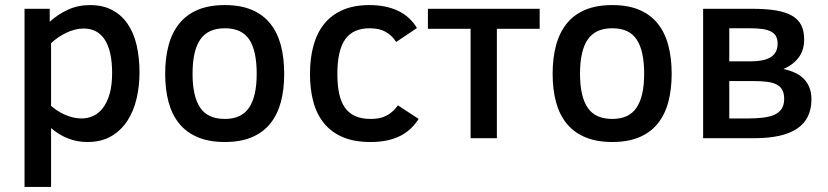

<svg xmlns="http://www.w3.org/2000/svg" viewBox="-20 -547 3277 760"><path d="M532.2 -259.8Q532.2 -206.1 520.5 -156.2Q508.8 -106.4 483.9 -68.4Q459 -30.3 419.9 -7.6Q380.9 15.1 326.2 15.1Q284.7 15.1 248.5 0.7Q212.4 -13.7 182.1 -40V192.9H77.1V-512.2H176.8V-460.9Q209 -490.2 248.8 -508.5Q288.6 -526.9 335.9 -526.9Q387.2 -526.9 424.1 -507.3Q460.9 -487.8 485.1 -452.6Q509.3 -417.5 520.8 -368.2Q532.2 -318.8 532.2 -259.8ZM423.8 -257.8Q423.8 -344.2 395.3 -389.2Q366.7 -434.1 311 -434.1Q293.5 -434.1 275.6 -429.4Q257.8 -424.8 241.2 -416.7Q224.6 -408.7 209.5 -398.2Q194.3 -387.7 182.1 -376V-127.9Q193.8 -117.7 207.8 -108.6Q221.7 -99.6 237.3 -92.8Q252.9 -85.9 269.5 -82Q286.1 -78.1 303.2 -78.1Q327.6 -78.1 349.6 -88.4Q371.6 -98.6 387.9 -120.4Q404.3 -142.1 414.1 -176Q423.8 -210 423.8 -257.8Z M1105 -254.9Q1105 -192.4 1091.6 -142.6Q1078.1 -92.8 1049.6 -57.6Q1021 -22.5 976.6 -3.7Q932.1 15.1 870.1 15.1Q807.6 15.1 762.7 -3.9Q717.8 -22.9 689.2 -58.1Q660.6 -93.3 647.2 -143.1Q633.8 -192.9 633.8 -254.9Q633.8 -317.9 647.5 -368.2Q661.1 -418.5 689.7 -453.9Q718.3 -489.3 762.9 -508.1Q807.6 -526.9 870.1 -526.9Q932.1 -526.9 976.6 -508.1Q1021 -489.3 1049.6 -453.9Q1078.1 -418.5 1091.6 -368.2Q1105 -317.9 1105 -254.9ZM996.1 -254.9Q996.1 -346.2 966.6 -390.6Q937 -435.1 870.1 -435.1Q803.2 -435.1 772.7 -390.6Q742.2 -346.2 742.2 -254.9Q742.2 -166 772.2 -121.1Q802.2 -76.2 870.1 -76.2Q936 -76.2 966.1 -121.1Q996.1 -166 996.1 -254.9Z M1637.2 -76.2Q1623.5 -55.2 1606 -38.3Q1588.4 -21.5 1565.2 -9.5Q1542 2.4 1512.5 8.8Q1482.9 15.1 1446.3 15.1Q1381.8 15.1 1336.4 -4.4Q1291 -23.9 1262.2 -59.6Q1233.4 -95.2 1220.2 -144.5Q1207 -193.8 1207 -253.9Q1207 -316.4 1220.9 -366.9Q1234.9 -417.5 1263.7 -452.9Q1292.5 -488.3 1336.9 -507.6Q1381.3 -526.9 1442.4 -526.9Q1507.3 -526.9 1555.2 -504.4Q1603 -481.9 1630.4 -436L1548.3 -380.9Q1531.2 -407.2 1506.3 -421.1Q1481.4 -435.1 1443.4 -435.1Q1377.4 -435.1 1346.4 -391.4Q1315.4 -347.7 1315.4 -253.9Q1315.4 -210.9 1322.3 -177.7Q1329.1 -144.5 1344.5 -122.1Q1359.9 -99.6 1385.3 -87.9Q1410.6 -76.2 1447.3 -76.2Q1464.4 -76.2 1479.2 -78.9Q1494.1 -81.5 1507.3 -87.9Q1520.5 -94.2 1532.2 -104.5Q1543.9 -114.7 1555.2 -129.9Z M2116.2 -433.1H1946.8V0H1842.8V-433.1H1673.8V-512.2H2116.2Z M2638.7 -254.9Q2638.7 -192.4 2625.2 -142.6Q2611.8 -92.8 2583.3 -57.6Q2554.7 -22.5 2510.3 -3.7Q2465.8 15.1 2403.8 15.1Q2341.3 15.1 2296.4 -3.9Q2251.5 -22.9 2222.9 -58.1Q2194.3 -93.3 2180.9 -143.1Q2167.5 -192.9 2167.5 -254.9Q2167.5 -317.9 2181.2 -368.2Q2194.8 -418.5 2223.4 -453.9Q2252 -489.3 2296.6 -508.1Q2341.3 -526.9 2403.8 -526.9Q2465.8 -526.9 2510.3 -508.1Q2554.7 -489.3 2583.3 -453.9Q2611.8 -418.5 2625.2 -368.2Q2638.7 -317.9 2638.7 -254.9ZM2529.8 -254.9Q2529.8 -346.2 2500.2 -390.6Q2470.7 -435.1 2403.8 -435.1Q2336.9 -435.1 2306.4 -390.6Q2275.9 -346.2 2275.9 -254.9Q2275.9 -166 2305.9 -121.1Q2335.9 -76.2 2403.8 -76.2Q2469.7 -76.2 2499.8 -121.1Q2529.8 -166 2529.8 -254.9Z M3191.9 -153.8Q3191.9 -76.2 3135.5 -38.1Q3079.1 0 2966.8 0H2763.2V-512.2H2958Q3014.2 -512.2 3053.2 -505.4Q3092.3 -498.5 3116.7 -483.9Q3141.1 -469.2 3152.1 -446.3Q3163.1 -423.3 3163.1 -391.1Q3163.1 -347.2 3140.4 -318.1Q3117.7 -289.1 3081.1 -273.9Q3105.5 -268.6 3125.7 -259.5Q3146 -250.5 3160.6 -236.1Q3175.3 -221.7 3183.6 -201.4Q3191.9 -181.2 3191.9 -153.8ZM3058.1 -374Q3058.1 -392.1 3051.3 -404.1Q3044.4 -416 3030.5 -422.9Q3016.6 -429.7 2996.1 -432.4Q2975.6 -435.1 2948.7 -435.1H2866.7V-304.2H2948.7Q3006.8 -304.2 3032.5 -321.8Q3058.1 -339.4 3058.1 -374ZM3084 -155.8Q3084 -176.3 3077.1 -189.9Q3070.3 -203.6 3055.7 -211.7Q3041 -219.7 3018.3 -222.9Q2995.6 -226.1 2963.9 -226.1H2866.7V-78.1H2939Q2973.1 -78.1 3000.2 -81.3Q3027.3 -84.5 3045.9 -93Q3064.5 -101.6 3074.2 -116.7Q3084 -131.8 3084 -155.8Z"/></svg>

Font: Clear Sans Medium
Style: Regular
Weight: 500
Foundry: Intel Corporation
Version: Version 1.00